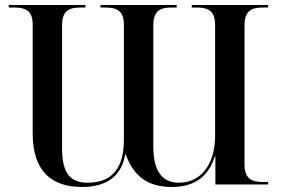

<svg xmlns="http://www.w3.org/2000/svg" viewBox="-20 -734 1122 764"><path d="M307 10C405 10 464 -33 479 -123C514 -22 580 10 664 10C753 10 809 -30 835 -112H837V0H1047V-10H1026C986 -10 953 -19 953 -80V-634C953 -695 986 -704 1026 -704H1047V-714H743V-704H763C803 -704 836 -695 836 -634V-192C836 -99 793 -7 691 -7C637 -7 590 -39 590 -150V-634C590 -695 623 -704 663 -704H683V-714H380V-704H400C439 -704 473 -695 473 -638V-179C473 -64 426 -7 328 -7C261 -7 227 -44 227 -141V-634C227 -695 260 -704 300 -704H320V-714H15V-704H37C76 -704 110 -695 110 -638V-204C110 -50 187 10 307 10Z"/></svg>

Font: Noto Serif Display Medium
Style: Regular
Weight: 500
Designer: Monotype Design Team
Foundry: Monotype Imaging Inc.
Version: Version 2.009